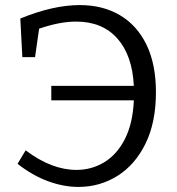

<svg xmlns="http://www.w3.org/2000/svg" viewBox="-20 -727 696 756"><path d="M49 -82 81 -135Q183 -58 281 -58Q341 -58 391 -88.5Q441 -119 472 -180Q503 -241 507 -332H182V-389H507Q501 -509 442 -575.5Q383 -642 280 -642Q215 -642 134 -614L118 -502H68L60 -654Q189 -707 294 -707Q385 -707 452.5 -667Q520 -627 557 -550.5Q594 -474 594 -364Q594 -245 553 -161.5Q512 -78 442.5 -34.5Q373 9 289 9Q230 9 169 -13.5Q108 -36 49 -82Z"/></svg>

Font: Bitter
Style: Regular
Weight: 400
Designer: Sol Matas, and Bitter project Authors
Foundry: Sol Matas
Version: Version 2.001